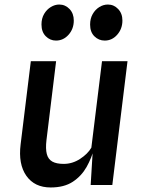

<svg xmlns="http://www.w3.org/2000/svg" viewBox="-20 -816 640 847"><path d="M203.5 11Q132.5 11 96.2 -40.5Q60 -92 71 -179.5L116 -546H227.5L185 -198Q180.5 -159.5 186.5 -136.5Q192.5 -113.5 210.8 -103.2Q229 -93 261 -93Q299.5 -93 333.2 -115Q367 -137 383 -164.5L430 -546H542.5L475.5 0H380L392.5 -206L396 -164.5Q384.5 -119.5 362 -79.5Q339.5 -39.5 301.2 -14.2Q263 11 203.5 11ZM227 -637Q201 -637 182 -656Q163 -675 163 -708Q163 -735 174.8 -754.8Q186.5 -774.5 204.5 -785.2Q222.5 -796 241 -796Q268 -796 286.8 -776.2Q305.5 -756.5 305.5 -725.5Q305.5 -688.5 282.5 -662.8Q259.5 -637 227 -637ZM442 -637Q415.5 -637 396.5 -655.8Q377.5 -674.5 377.5 -707.5Q377.5 -734 388.8 -753.8Q400 -773.5 418 -784.8Q436 -796 456 -796Q482.5 -796 501.2 -776.2Q520 -756.5 520 -725.5Q520 -689 497.2 -663Q474.5 -637 442 -637Z"/></svg>

Font: Spline Sans Mono Medium
Style: Italic
Weight: 500
Italic angle: -4°
Monospace: yes
Designer: Eben Sorkin, Mirko Velimirovic
Foundry: Sorkin Type
Version: Version 1.004